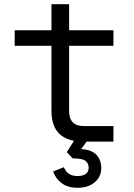

<svg xmlns="http://www.w3.org/2000/svg" viewBox="-20 -674 640 914"><path d="M378 0Q225 0 225 -146V-456H50V-530H225V-654H309V-530H520V-456H309V-146Q309 -74 378 -74H520V0ZM350 220Q302 220 273 197.5Q244 175 233 142L284 122Q301 164 348 164Q402 164 402 124Q402 105 388 92.5Q374 80 326 80L298 50L336 -10H400L366 36Q415 38 438.5 62.5Q462 87 462 126Q462 168 430.5 194Q399 220 350 220Z"/></svg>

Font: Geist Mono
Style: Regular
Weight: 400
Monospace: yes
Designer: Basement.studio, Andrés Briganti, Mateo Zaragoza
Foundry: Basement.studio, Vercel, Andrés Briganti, Guido Ferreyra, Mateo Zaragoza
Version: Version 1.500; ttfautohint (v1.8.4.7-5d5b)